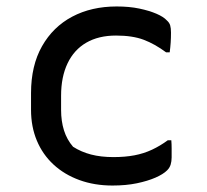

<svg xmlns="http://www.w3.org/2000/svg" viewBox="-20 -563 640 594"><path d="M341 -543Q380 -543 411 -536.5Q442 -530 464 -520.5Q486 -511 496 -500Q504 -493 506.5 -484.5Q509 -476 509 -462Q509 -446 508 -431Q507 -416 505 -401H494Q459 -427 424.5 -440Q390 -453 339 -453Q285 -453 247 -431Q209 -409 189 -367Q169 -325 169 -267V-223Q169 -188 178 -159.5Q187 -131 206 -109Q231 -93 261.5 -85Q292 -77 331 -77Q367 -77 396 -82.5Q425 -88 450.5 -100Q476 -112 499 -129H510Q511 -117 511 -104Q511 -91 511 -76Q511 -64 508 -54Q505 -44 497 -36Q485 -24 461 -13.5Q437 -3 403.5 4Q370 11 328 11Q272 11 225.5 -6Q179 -23 145.5 -54Q112 -85 94 -128Q76 -171 76 -223V-275Q76 -360 110 -420Q144 -480 203.5 -511.5Q263 -543 341 -543Z"/></svg>

Font: Rec Mono Semicasual
Style: Regular
Weight: 400
Version: Version 1.085; ttfautohint (v1.8.4.7-5d5b)